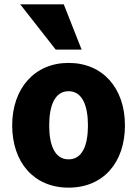

<svg xmlns="http://www.w3.org/2000/svg" viewBox="-20 -841 629 882"><path d="M355 -613H236L73 -821H273ZM554 -265C554 -96 456 21 295 21C135 21 36 -96 36 -265C36 -434 138 -552 295 -552C454 -552 554 -434 554 -265ZM384 -265C384 -356 358 -422 295 -422C232 -422 206 -356 206 -265C206 -173 232 -109 295 -109C358 -109 384 -173 384 -265Z"/></svg>

Font: Repo ExtraBold
Style: Bold
Weight: 700
Designer: Stefan Peev
Foundry: Context Ltd
Version: Version 1.502